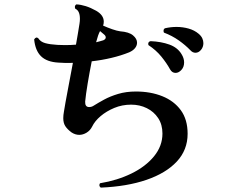

<svg xmlns="http://www.w3.org/2000/svg" viewBox="-20 -820 1040 877"><path d="M440 37Q434 32 434 26Q434 20 437 17Q516 4 580.5 -27.5Q645 -59 683.5 -106Q722 -153 722 -210Q722 -251 702.5 -280.5Q683 -310 650.5 -326Q618 -342 579 -342Q538 -342 502 -327Q466 -312 439.5 -289.5Q413 -267 401 -242Q392 -224 375.5 -214Q359 -204 342 -204Q324 -204 307 -215Q288 -229 278.5 -243.5Q269 -258 269 -280Q269 -294 272 -310Q278 -348 289.5 -408Q301 -468 313 -533Q295 -532 278.5 -532.5Q262 -533 247 -534Q194 -537 167.5 -563Q141 -589 136 -640Q145 -654 155 -645Q165 -629 186.5 -623Q208 -617 242 -615Q250 -615 259 -614.5Q268 -614 277 -614Q290 -614 302.5 -614.5Q315 -615 327 -616Q332 -641 335.5 -665Q339 -689 343 -711Q344 -717 344.5 -723Q345 -729 345 -734Q345 -771 324 -780Q323 -782 322.5 -784Q322 -786 322 -788Q322 -796 329 -800Q349 -799 371.5 -792Q394 -785 419 -771Q454 -751 454 -721Q454 -712 451 -703Q471 -694 492.5 -686.5Q514 -679 529 -677Q569 -674 587.5 -658.5Q606 -643 606 -625Q606 -612 597 -600.5Q588 -589 570 -581Q533 -566 488.5 -555.5Q444 -545 399 -540Q389 -490 380.5 -439Q372 -388 369 -356Q368 -331 387 -331Q399 -331 409 -338Q428 -350 455.5 -365Q483 -380 519.5 -391Q556 -402 601 -402Q668 -402 721.5 -380.5Q775 -359 806 -316.5Q837 -274 837 -209Q837 -135 787.5 -82Q738 -29 649 1.5Q560 32 440 37ZM757 -503Q741 -532 717 -561.5Q693 -591 658 -614Q658 -616 657.5 -617Q657 -618 657 -619Q657 -630 668 -632Q716 -630 753.5 -616.5Q791 -603 809 -573Q821 -554 821 -535Q821 -514 808.5 -500.5Q796 -487 782 -487Q766 -487 757 -503ZM850 -590Q827 -614 796.5 -635.5Q766 -657 729 -671Q727 -674 727 -679Q727 -688 734 -691Q760 -697 786 -697Q815 -697 841.5 -689.5Q868 -682 887 -666Q899 -656 904 -645Q909 -634 909 -623Q909 -605 898 -592Q887 -579 873 -579Q860 -579 850 -590ZM419 -627Q428 -629 436.5 -631.5Q445 -634 452 -636Q463 -641 463 -649Q463 -656 456 -662L437 -678Q428 -662 419 -627Z"/></svg>

Font: Zen Antique
Style: Regular
Weight: 400
Designer: Yoshimichi Ohira
Foundry: Positype
Version: Version 1.001